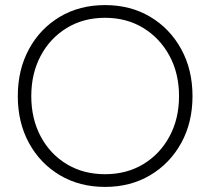

<svg xmlns="http://www.w3.org/2000/svg" viewBox="-20 -725 827 755"><path d="M393 10Q293 10 215.5 -36Q138 -82 94 -162.5Q50 -243 50 -347Q50 -451 94 -532Q138 -613 215.5 -659Q293 -705 393 -705Q493 -705 570.5 -659Q648 -613 692.5 -532Q737 -451 737 -347Q737 -243 692.5 -162.5Q648 -82 570.5 -36Q493 10 393 10ZM393 -40Q478 -40 543.5 -79.5Q609 -119 646.5 -188.5Q684 -258 684 -347Q684 -436 646.5 -505.5Q609 -575 543.5 -615Q478 -655 393 -655Q308 -655 242.5 -615Q177 -575 140 -505.5Q103 -436 103 -347Q103 -258 140 -188.5Q177 -119 242.5 -79.5Q308 -40 393 -40Z"/></svg>

Font: Lexend ExtraLight
Style: Regular
Weight: 200
Designer: Bonnie Shaver-Troup, Thomas Jockin
Foundry: Lexend
Version: Version 1.007; ttfautohint (v1.8.3)